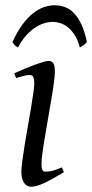

<svg xmlns="http://www.w3.org/2000/svg" viewBox="-20 -688 350 728"><path d="M222.2 -35.2Q199.2 -21.5 180.9 -11.2Q162.6 -1 147.5 6.1Q132.3 13.2 120.1 16.6Q107.9 20 97.2 20Q80.6 20 70.8 4.6Q61 -10.7 61 -37.1Q61 -51.8 64.7 -78.9Q68.4 -106 73.7 -138.9Q79.1 -171.9 85.4 -207.8Q91.8 -243.7 97.2 -276.1Q102.5 -308.6 106.2 -333.7Q109.9 -358.9 109.9 -371.1Q109.9 -382.3 108.4 -388.9Q106.9 -395.5 104.5 -398.7Q102.1 -401.9 98.1 -402.8Q94.2 -403.8 89.8 -403.8Q85.9 -403.8 77.9 -402.1Q69.8 -400.4 61.5 -397.9Q52.2 -395.5 41 -392.1L34.2 -410.2Q54.7 -419.4 75 -428Q95.2 -436.5 112.8 -442.9Q130.4 -449.2 143.6 -453.1Q156.7 -457 163.1 -457Q176.8 -457 182.4 -447.8Q188 -438.5 188 -416Q188 -401.9 184.3 -374.3Q180.7 -346.7 174.8 -312.5Q168.9 -278.3 162.6 -241Q156.2 -203.6 150.4 -169.4Q144.5 -135.3 140.9 -107.7Q137.2 -80.1 137.2 -65.9Q137.2 -50.8 140.4 -43.9Q143.6 -37.1 151.9 -37.1Q167 -37.1 180.9 -41Q194.8 -44.9 214.8 -53.2ZM27.3 -528.8Q45.4 -568.4 65.2 -595Q85 -621.6 105.5 -637.7Q126 -653.8 146.5 -660.9Q167 -668 186.5 -668Q208 -668 226.8 -660.9Q245.6 -653.8 261.2 -637.5Q276.9 -621.1 289.1 -594.5Q301.3 -567.9 309.6 -528.8Q302.7 -520.5 296.4 -516.1Q290 -511.7 282.7 -507.8Q275.9 -534.7 264.4 -553.2Q252.9 -571.8 239 -583.3Q225.1 -594.7 209.7 -599.9Q194.3 -605 180.7 -605Q165 -605 147.7 -599.9Q130.4 -594.7 113 -583.3Q95.7 -571.8 78.9 -553.2Q62 -534.7 48.3 -507.8Q41.5 -511.7 36.9 -515.6Q32.2 -519.5 27.3 -528.8Z"/></svg>

Font: Gentium Plus Phon
Style: Italic
Weight: 400
Italic angle: -8°
Designer: J. Victor Gaultney, Annie Olsen, Iska Routamaa, Becca Hirsbrunner
Foundry: SIL International
Version: Version 5.000